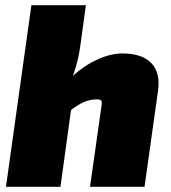

<svg xmlns="http://www.w3.org/2000/svg" viewBox="-20 -720 659 740"><path d="M451 -514Q528 -514 563.5 -476.5Q599 -439 589 -370L537 0H327L371 -311Q374 -328 370 -332.5Q366 -337 352 -337Q328 -337 304 -327Q280 -317 242 -287L207 -374Q272 -447 335 -480.5Q398 -514 451 -514ZM311 -700 290 -547Q283 -493 266.5 -443.5Q250 -394 237 -365L262 -356L213 0H3L101 -700Z"/></svg>

Font: Exo 2 Black
Style: Italic
Weight: 900
Italic angle: -8°
Designer: Natanael Gama
Foundry: Natanael Gama
Version: Version 2.010